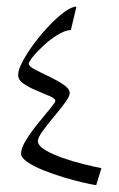

<svg xmlns="http://www.w3.org/2000/svg" viewBox="-20 -553 357 574"><path d="M283.2 -50.3 267.6 0.5Q255.4 -1 229 -7.1Q202.6 -13.2 170.9 -22.7Q139.2 -32.2 109.9 -43.9Q80.6 -55.7 61.8 -68.6Q43 -81.5 43 -94.2Q43 -110.4 58.3 -135Q73.7 -159.7 94.2 -184.8Q114.7 -210 130.1 -228.5Q145.5 -247.1 145.5 -251.5Q145.5 -258.3 128.7 -265.6Q111.8 -272.9 89.8 -282Q67.9 -291 51 -302.5Q34.2 -314 34.2 -328.6Q34.2 -344.2 47.6 -369.4Q61 -394.5 82 -422.9Q103 -451.2 127 -476.3Q150.9 -501.5 172.6 -517.3Q194.3 -533.2 208.5 -533.2L191.9 -463.4Q172.9 -461.9 151.1 -448.2Q129.4 -434.6 109.9 -416.5Q90.3 -398.4 78.1 -383.1Q65.9 -367.7 65.9 -362.3Q65.9 -355 84.5 -345.2Q103 -335.4 127.2 -324Q151.4 -312.5 169.9 -300Q188.5 -287.6 188.5 -274.4Q188.5 -265.1 174.1 -245.6Q159.7 -226.1 140.9 -203.6Q122.1 -181.2 107.7 -161.4Q93.3 -141.6 93.3 -131.3Q93.3 -117.7 114.7 -104.7Q136.2 -91.8 167.7 -80.8Q199.2 -69.8 231 -62Q262.7 -54.2 283.2 -50.3Z"/></svg>

Font: Lateef ExtraLight
Style: Regular
Weight: 200
Designer: SIL International
Foundry: SIL International
Version: Version 4.200